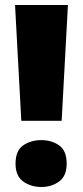

<svg xmlns="http://www.w3.org/2000/svg" viewBox="-20 -734 330 766"><path d="M226 -252H65L40 -714H251ZM42 -81Q42 -133 72.5 -154Q103 -175 145 -175Q186 -175 216 -154Q246 -133 246 -81Q246 -32 216 -10Q186 12 145 12Q103 12 72.5 -10Q42 -32 42 -81Z"/></svg>

Font: Noto Sans Black
Style: Regular
Weight: 900
Designer: Monotype Design Team
Foundry: Monotype Imaging Inc.
Version: Version 2.007